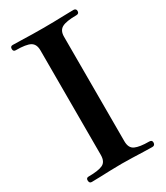

<svg xmlns="http://www.w3.org/2000/svg" viewBox="-182 -803 760 881"><g transform="rotate(-30 197.5 -363.0)"><path d="M36 0Q23 0 23 -16Q23 -29 36 -29Q88 -29 111 -40Q134 -51 134 -87V-641Q134 -674 112.5 -686Q91 -698 36 -698Q23 -698 23 -712Q23 -726 36 -726Q53 -726 80.5 -725Q108 -724 139 -723.5Q170 -723 196 -723Q221 -723 252.5 -723.5Q284 -724 312.5 -725Q341 -726 357 -726Q372 -726 372 -712Q372 -698 357 -698Q304 -698 281.5 -686Q259 -674 259 -641V-87Q259 -51 283 -40Q307 -29 357 -29Q372 -29 372 -16Q372 0 357 0Q341 0 312.5 -1Q284 -2 252.5 -3Q221 -4 196 -4Q170 -4 139 -3Q108 -2 80.5 -1Q53 0 36 0Z"/></g></svg>

Font: Zen Old Mincho Black
Style: Regular
Weight: 900
Designer: Yoshimichi Ohira
Foundry: Positype
Version: Version 1.001